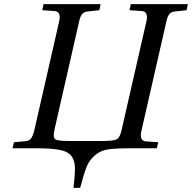

<svg xmlns="http://www.w3.org/2000/svg" viewBox="-20 -712 922 922"><path d="M40 0 47 -29 102 -34Q120 -35 129 -47Q138 -59 144 -83L264 -609Q275 -656 242 -659L183 -663L189 -692H463L457 -663L402 -657Q384 -656 374.5 -644.5Q365 -633 360 -609L242 -91Q233 -52 245 -43.5Q257 -35 309 -35H471Q525 -35 540.5 -43Q556 -51 564 -88L683 -609Q694 -656 661 -659L602 -663L608 -692H882L876 -663L821 -657Q803 -656 793.5 -644.5Q784 -633 779 -609L659 -83Q648 -36 681 -33L740 -29L733 0H605Q535 0 498.5 5.5Q462 11 435 34.5Q408 58 395.5 90Q383 122 365 190H333Q340 129 340 101Q340 42 304.5 21Q269 0 161 0Z"/></svg>

Font: Lingua Franca
Style: Italic
Weight: 400
Italic angle: -13°
Version: Version 1.19